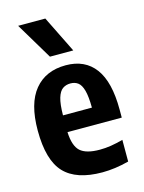

<svg xmlns="http://www.w3.org/2000/svg" viewBox="-122 -880 719 962"><g transform="rotate(-15 237.0 -399.0)"><path d="M287.5 10.5Q152.5 10.5 90.2 -55.8Q28 -122 28 -275.5Q28 -415.5 85.8 -485.5Q143.5 -555.5 247.5 -555.5Q347 -555.5 399.2 -485.2Q451.5 -415 451.5 -271.5V-229.5H170Q173 -157.5 203.2 -130Q233.5 -102.5 304.5 -102.5Q333 -102.5 362.8 -107.2Q392.5 -112 425.5 -121V-8.5Q353 10.5 287.5 10.5ZM247 -461.5Q223.5 -461.5 206.5 -449.5Q189.5 -437.5 180 -406.2Q170.5 -375 170 -316.5H320Q319.5 -375 310.8 -406.2Q302 -437.5 286 -449.5Q270 -461.5 247 -461.5ZM183 -617.5 69 -808H210L304 -617.5Z"/></g></svg>

Font: Encode Sans Condensed
Style: Bold
Weight: 700
Width: 3
Designer: Multiple Designers
Foundry: Impallari Type
Version: Version 3.000; ttfautohint (v1.8.3) -l 8 -r 50 -G 200 -x 14 